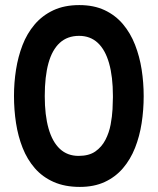

<svg xmlns="http://www.w3.org/2000/svg" viewBox="-20 -718 620 755"><path d="M294 17Q235 17 191 -2.5Q147 -22 117 -56.5Q87 -91 69 -136.5Q51 -182 43 -234Q35 -286 35 -341Q35 -393 43 -444Q51 -495 68.5 -540.5Q86 -586 116 -621.5Q146 -657 189.5 -677.5Q233 -698 292 -698Q349 -698 391.5 -678Q434 -658 463.5 -623Q493 -588 511 -542Q529 -496 537 -444.5Q545 -393 545 -340Q545 -286 537 -234Q529 -182 511 -136.5Q493 -91 463.5 -56.5Q434 -22 392 -2.5Q350 17 294 17ZM289 -105Q330 -105 355 -122.5Q380 -140 394.5 -168Q409 -196 415 -228Q421 -260 422.5 -288.5Q424 -317 424 -335V-341Q424 -416 409 -469Q394 -522 364.5 -549.5Q335 -577 291 -577Q245 -577 215 -549.5Q185 -522 170.5 -469.5Q156 -417 156 -340Q156 -265 171 -212.5Q186 -160 215.5 -132.5Q245 -105 289 -105Z"/></svg>

Font: Fredoka Medium
Style: Regular
Weight: 500
Designer: Ben Nathan
Foundry: Milena B. Brandão, Ben Nathan
Version: Version 2.001